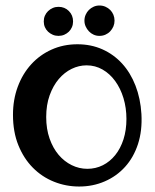

<svg xmlns="http://www.w3.org/2000/svg" viewBox="-20 -660 560 694"><path d="M26.9 -245.1Q26.9 -299.8 44.2 -346.4Q61.5 -393.1 92.5 -427.2Q123.5 -461.4 166.3 -480.7Q209 -500 259.8 -500Q309.1 -500 350.1 -481.7Q391.1 -463.4 421.4 -430.2Q451.7 -397 469.7 -350.6Q487.8 -304.2 491.2 -248Q494.6 -188 478.8 -139.4Q462.9 -90.8 432.1 -56.9Q401.4 -22.9 358.6 -4.4Q315.9 14.2 266.1 14.2Q218.3 14.2 175 -3.2Q131.8 -20.5 98.9 -53.7Q65.9 -86.9 46.4 -135Q26.9 -183.1 26.9 -245.1ZM147 -236.8Q147 -193.8 159.2 -159.2Q171.4 -124.5 191.9 -100.3Q212.4 -76.2 239.3 -63Q266.1 -49.8 295.9 -49.8Q325.7 -49.8 351.6 -62.7Q377.4 -75.7 396.5 -99.4Q415.5 -123 426.3 -156.2Q437 -189.5 437 -230Q437 -270 426.3 -305.4Q415.5 -340.8 396.2 -367.2Q377 -393.6 350.6 -408.7Q324.2 -423.8 293 -423.8Q265.1 -423.8 239 -411.1Q212.9 -398.4 192.4 -374.3Q171.9 -350.1 159.4 -315.4Q147 -280.8 147 -236.8ZM394 -585.4Q394 -574.2 389.9 -564.5Q385.7 -554.7 378.4 -546.9Q371.1 -539.1 361.1 -534.7Q351.1 -530.3 339.4 -530.3Q328.1 -530.3 318.4 -534.7Q308.6 -539.1 301.3 -546.9Q293.9 -554.7 289.6 -564.5Q285.2 -574.2 285.2 -585.4Q285.2 -596.7 289.6 -606.7Q293.9 -616.7 301.3 -624Q308.6 -631.3 318.4 -635.7Q328.1 -640.1 339.4 -640.1Q351.1 -640.1 361.1 -635.7Q371.1 -631.3 378.4 -624Q385.7 -616.7 389.9 -606.7Q394 -596.7 394 -585.4ZM244.1 -582.5Q244.1 -571.3 240 -561.8Q235.8 -552.2 228.8 -545.4Q221.7 -538.6 212.2 -534.4Q202.6 -530.3 191.4 -530.3Q180.2 -530.3 170.7 -534.4Q161.1 -538.6 153.8 -545.4Q146.5 -552.2 142.3 -561.8Q138.2 -571.3 138.2 -582.5Q138.2 -593.8 142.3 -603.3Q146.5 -612.8 153.8 -619.9Q161.1 -627 170.7 -631.1Q180.2 -635.3 191.4 -635.3Q213.9 -635.3 229 -620.1Q244.1 -605 244.1 -582.5Z"/></svg>

Font: Risque
Style: Regular
Weight: 400
Designer: Astigmatic (AOETI)
Foundry: Astigmatic (AOETI)
Version: Version 1.000